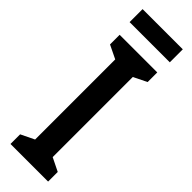

<svg xmlns="http://www.w3.org/2000/svg" viewBox="-293 -881 888 888"><g transform="rotate(45 151.5 -436.5)"><path d="M282 -873H19V-788H282ZM274 0V-63L209 -95V-619L274 -651V-714H28V-651L94 -619V-95L28 -63V0Z"/></g></svg>

Font: Noto Sans Sinhala UI ExtraCondensed SemiBold
Style: Regular
Weight: 600
Width: 2
Designer: Jelle Bosma - Monotype Design Team
Foundry: Monotype Imaging Inc.
Version: Version 2.006